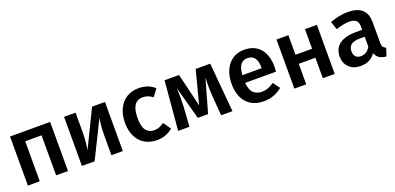

<svg xmlns="http://www.w3.org/2000/svg" viewBox="-1 -1237 4000 1944"><g transform="rotate(-20 1999.5 -264.5)"><path d="M379 -431H203V0H75V-529H507V0H379Z M1098 0H975V-212Q975 -270 980 -321.5Q985 -373 991 -399L794 0H657V-529H781V-317Q781 -263 775.5 -209.5Q770 -156 765 -131L959 -529H1098Z M1635 -482 1578 -405Q1551 -425 1526 -434Q1501 -443 1471 -443Q1352 -443 1352 -262Q1352 -170 1383 -129.5Q1414 -89 1471 -89Q1499 -89 1522.5 -98Q1546 -107 1578 -127L1635 -46Q1560 15 1464 15Q1388 15 1332 -18.5Q1276 -52 1246 -114Q1216 -176 1216 -260Q1216 -344 1246 -408.5Q1276 -473 1332 -508.5Q1388 -544 1463 -544Q1515 -544 1556.5 -529Q1598 -514 1635 -482Z M2279 0H2157L2140 -217Q2136 -265 2136 -321Q2136 -345 2138 -413L2037 -56H1926L1829 -413Q1832 -358 1832 -306Q1832 -275 1830 -217L1816 0H1694L1740 -529H1896L1982 -171L2075 -529H2232Z M2830 -225H2498Q2504 -148 2538 -115Q2572 -82 2628 -82Q2663 -82 2694 -93.5Q2725 -105 2760 -129L2813 -56Q2725 15 2617 15Q2496 15 2430.5 -59Q2365 -133 2365 -261Q2365 -342 2393 -406.5Q2421 -471 2474 -507.5Q2527 -544 2600 -544Q2711 -544 2772 -473.5Q2833 -403 2833 -277Q2833 -267 2830 -225ZM2706 -314Q2706 -453 2603 -453Q2556 -453 2529.5 -418.5Q2503 -384 2498 -308H2706Z M3253 -221H3074V0H2946V-529H3074V-318H3253V-529H3381V0H3253Z M3961 -72 3934 13Q3888 9 3860 -9Q3832 -27 3817 -65Q3764 15 3658 15Q3580 15 3534 -30Q3488 -75 3488 -148Q3488 -234 3550 -279.5Q3612 -325 3728 -325H3795V-355Q3795 -406 3771.5 -426.5Q3748 -447 3696 -447Q3639 -447 3555 -419L3526 -506Q3625 -544 3717 -544Q3921 -544 3921 -362V-140Q3921 -109 3930.5 -94.5Q3940 -80 3961 -72ZM3795 -143V-250H3742Q3618 -250 3618 -158Q3618 -120 3637 -99Q3656 -78 3693 -78Q3758 -78 3795 -143Z"/></g></svg>

Font: Fira Sans Medium
Style: Regular
Weight: 500
Designer: bBox Type GmbH & Carrois Corporate GbR & Edenspiekermann AG
Foundry: bBox Type GmbH & Carrois Corporate GbR & Edenspiekermann AG
Version: Version 4.301